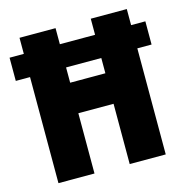

<svg xmlns="http://www.w3.org/2000/svg" viewBox="-109 -813 878 911"><g transform="rotate(-15 330.5 -357.0)"><path d="M67 0H244V-296H417V0H594V-521H664V-635H594V-714H417V-635H244V-714H67V-635H-3V-521H67ZM244 -446V-521H417V-446Z"/></g></svg>

Font: Noto Sans Sinhala UI Condensed Black
Style: Regular
Weight: 900
Width: 3
Designer: Jelle Bosma - Monotype Design Team
Foundry: Monotype Imaging Inc.
Version: Version 2.006